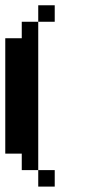

<svg xmlns="http://www.w3.org/2000/svg" viewBox="-20 -645 352 728"><path d="M187.5 -562.5V-625H125V-562.5ZM125 0V-562.5H62.5V-500H0V-62.5H62.5V0ZM187.5 62.5V0H125V62.5Z"/></svg>

Font: Chicago Kare
Style: Regular
Weight: 400
Designer: Duane King
Version: Version 1.001;hotconv 1.0.109;makeotfexe 2.5.65596